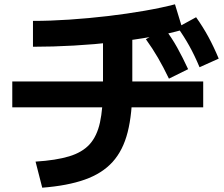

<svg xmlns="http://www.w3.org/2000/svg" viewBox="-20 -804 1040 891"><path d="M145 -54Q240 -60 301 -78.5Q362 -97 396 -134.5Q430 -172 444 -236Q458 -300 458 -397V-680H594V-397Q594 -276 572.5 -191Q551 -106 502.5 -52.5Q454 1 373.5 29.5Q293 58 176 67ZM37 -306V-426H923V-306ZM133 -707Q213 -707 302.5 -713Q392 -719 481 -729.5Q570 -740 650.5 -754Q731 -768 792 -784L828 -666Q765 -648 684 -633.5Q603 -619 511 -608.5Q419 -598 322.5 -592.5Q226 -587 133 -587ZM764 -439Q738 -493 713 -536Q688 -579 657 -622L744 -672Q777 -629 802.5 -583Q828 -537 853 -483ZM906 -492Q883 -547 858.5 -591Q834 -635 804 -677L890 -724Q922 -679 947 -633Q972 -587 995 -532Z"/></svg>

Font: M PLUS 2 Thin
Style: Bold
Weight: 700
Version: Version 1.001